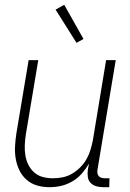

<svg xmlns="http://www.w3.org/2000/svg" viewBox="-20 -770 540 798"><path d="M186 8Q159 8 134.5 1Q110 -6 91 -22.5Q72 -39 61 -61.5Q50 -84 45.5 -109.5Q41 -135 42.5 -162Q44 -189 48 -215L99 -520H139L87 -209Q84 -188 83 -166.5Q82 -145 85.5 -124Q89 -103 98 -85Q107 -67 122 -53.5Q137 -40 157.5 -34.5Q178 -29 200 -29Q220 -29 240 -33Q260 -37 278.5 -47.5Q297 -58 313 -74Q329 -90 339.5 -108.5Q350 -127 356 -147Q362 -167 366 -187L421 -520H461L385 -64Q384 -57 385 -50Q386 -43 390.5 -38Q395 -33 402 -31Q409 -29 416 -29H435L434 8H409Q394 8 380 4Q366 0 356.5 -10Q347 -20 345 -34.5Q343 -49 345 -64L350 -90Q337 -68 320 -48.5Q303 -29 280.5 -16Q258 -3 234 2.5Q210 8 186 8ZM298 -592 211 -730 247 -750 327 -608Z"/></svg>

Font: Iosevka Extralight
Style: Italic
Weight: 200
Italic angle: -9°
Monospace: yes
Designer: Belleve Invis
Foundry: Belleve Invis
Version: Version 32.5.0; ttfautohint (v1.8.4)